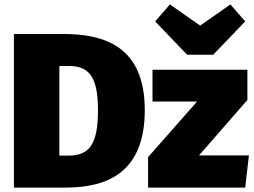

<svg xmlns="http://www.w3.org/2000/svg" viewBox="-20 -850 1153 870"><path d="M1024 -830 887 -734 750 -830 683 -753 828 -602H946L1091 -753ZM266 -696H43V0H278C472 0 636 -73 636 -351C636 -637 457 -696 266 -696ZM291 -551C379 -551 424 -509 424 -351C424 -193 383 -145 290 -145H249V-551ZM1101 -534H671V-390H873L651 -138V0H1091L1108 -146H882L1101 -397Z"/></svg>

Font: Fira Sans Heavy
Style: Regular
Weight: 900
Designer: bBox Type GmbH & Carrois Corporate GbR & Edenspiekermann AG
Foundry: bBox Type GmbH & Carrois Corporate GbR & Edenspiekermann AG
Version: Version 4.300;PS 004.300;hotconv 1.0.88;makeotf.lib2.5.64775